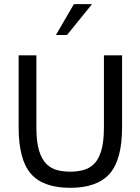

<svg xmlns="http://www.w3.org/2000/svg" viewBox="-20 -896 680 930"><path d="M320.3 13.7Q188.5 13.7 129.4 -54.7Q70.3 -123 70.3 -279.3V-627.9H156.2V-279.3Q156.2 -209 169.4 -166Q182.6 -123 205.6 -101.1Q228.5 -79.1 257.8 -71.8Q287.1 -64.5 320.3 -64.5Q352.5 -64.5 381.8 -71.8Q411.1 -79.1 434.1 -100.6Q457 -122.1 470.2 -165Q483.4 -208 483.4 -279.3V-627.9H571.3V-279.3Q571.3 -123 511.2 -54.7Q451.2 13.7 320.3 13.7ZM251 -726.6 337.9 -876H425.8L304.7 -726.6Z"/></svg>

Font: Padauk
Style: Regular
Weight: 400
Designer: Debbi Hosken, Becca Hirsbrunner Spalinger
Foundry: SIL International
Version: Version 5.003